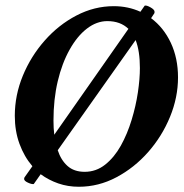

<svg xmlns="http://www.w3.org/2000/svg" viewBox="-20 -674 674 703"><path d="M103.5 0Q95.7 1 82 -5.4Q68.4 -11.7 68.4 -18.6Q68.4 -23.4 70.3 -25.4L98.6 -65.4Q68.4 -100.6 51.3 -147.5Q34.2 -194.3 34.2 -250Q34.2 -325.2 63.5 -396.5Q92.8 -467.8 143.6 -525.4Q194.3 -583 259.8 -617.2Q325.2 -651.4 396.5 -651.4Q449.2 -651.4 494.1 -630.9L509.8 -653.3Q516.6 -655.3 531.2 -647Q545.9 -638.7 545.9 -630.9Q545.9 -626 544.9 -625L533.2 -607.4Q579.1 -573.2 605.5 -517.1Q631.8 -460.9 631.8 -390.6Q631.8 -317.4 602.5 -246.1Q573.2 -174.8 522.5 -117.2Q471.7 -59.6 406.2 -24.9Q340.8 9.8 268.6 9.8Q228.5 9.8 193.4 -2.4Q158.2 -14.6 128.9 -36.1ZM175.8 -232.4Q175.8 -204.1 178.7 -180.7L450.2 -568.4Q420.9 -596.7 373 -596.7Q334 -596.7 298.3 -569.3Q262.7 -542 234.9 -492.2Q207 -442.4 191.4 -376.5Q175.8 -310.5 175.8 -232.4ZM290 -44.9Q332 -44.9 365.2 -71.3Q398.4 -97.7 422.4 -140.6Q446.3 -183.6 461.9 -234.9Q477.5 -286.1 484.9 -335.9Q492.2 -385.7 492.2 -424.8Q492.2 -487.3 476.6 -527.3L191.4 -124Q203.1 -87.9 227.1 -66.4Q251 -44.9 290 -44.9Z"/></svg>

Font: Crimson Text
Style: Bold Italic
Weight: 700
Italic angle: -11°
Designer: Sebastian Kosch
Foundry: Sebastian Kosch
Version: Version 1.100; ttfautohint (v1.8.4)